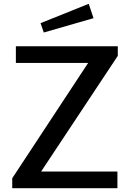

<svg xmlns="http://www.w3.org/2000/svg" viewBox="-20 -984 683 1004"><path d="M44 0H594V-87H195L596 -692V-742H63V-655H441L44 -52ZM444 -964 192 -863 209 -814 469 -889Z"/></svg>

Font: Bisquit Text
Style: Regular
Weight: 400
Version: Version 1.004;Glyphs 3.2.3 (3260)